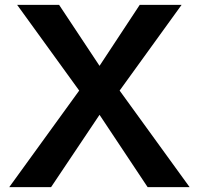

<svg xmlns="http://www.w3.org/2000/svg" viewBox="-20 -773 821 793"><path d="M589.8 0 391.1 -298.8 190.9 0H18.1L307.1 -398.9L50.8 -752.9H224.1L391.1 -501L557.1 -752.9H730L474.1 -398.9L763.2 0Z"/></svg>

Font: Standard
Style: Bold
Weight: 400
Designer: Bryce Wilner
Version: Version 2.000;PS 2.0;hotconv 16.6.51;makeotf.lib2.5.65220 DE